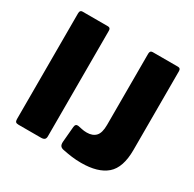

<svg xmlns="http://www.w3.org/2000/svg" viewBox="-163 -914 1107 1096"><g transform="rotate(30 390.5 -366.0)"><path d="M246 -742Q263 -742 263 -723V-27Q263 -12 255.5 -6Q248 0 233 0H85Q71 0 66 -5.5Q61 -11 61 -23V-721Q61 -742 78 -742ZM725 -203Q725 -87 669 -38.5Q613 10 502 10Q469 10 439.5 6Q410 2 380 -4Q365 -7 358.5 -15.5Q352 -24 353 -42L362 -145Q364 -168 384 -165Q396 -163 410.5 -159.5Q425 -156 444 -156Q482 -156 502.5 -177.5Q523 -199 523 -252V-721Q523 -742 541 -742H708Q725 -742 725 -723V-203Z"/></g></svg>

Font: Libre Franklin ExtraBold
Style: Regular
Weight: 800
Designer: Pablo Impallari, Rodrigo Fuenzalida, Nhung Nguyen
Foundry: Impallari Type
Version: Version 3.000